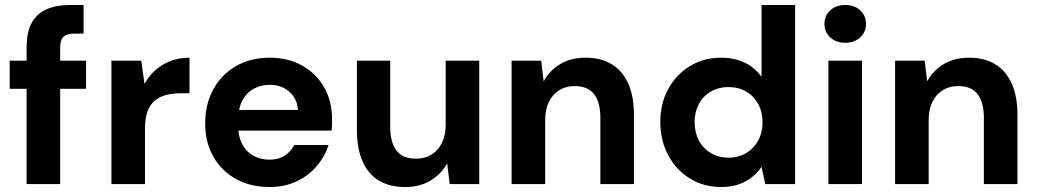

<svg xmlns="http://www.w3.org/2000/svg" viewBox="-20 -740 4168 772"><path d="M87 0V-549Q87 -612 108 -649Q129 -686 168 -703Q207 -720 260 -720H316V-605H281Q249 -605 235.5 -592.5Q222 -580 222 -549V0ZM19 -383V-496H326V-383Z M428 0V-496H548L561 -403Q579 -435 605.5 -458.5Q632 -482 666.5 -495Q701 -508 742 -508V-365H705Q674 -365 647.5 -358Q621 -351 602 -335Q583 -319 573 -291.5Q563 -264 563 -222V0Z M1064 12Q988 12 929.5 -20Q871 -52 838 -110Q805 -168 805 -243Q805 -321 837.5 -380.5Q870 -440 928.5 -474Q987 -508 1065 -508Q1139 -508 1195.5 -476Q1252 -444 1283.5 -388.5Q1315 -333 1315 -263Q1315 -253 1315 -240.5Q1315 -228 1313 -215H902V-298H1178Q1175 -343 1143.5 -371Q1112 -399 1065 -399Q1030 -399 1001 -383.5Q972 -368 955 -337Q938 -306 938 -259V-230Q938 -190 954 -160Q970 -130 998.5 -114Q1027 -98 1063 -98Q1100 -98 1125 -114.5Q1150 -131 1163 -157H1301Q1286 -110 1253 -71.5Q1220 -33 1172 -10.5Q1124 12 1064 12Z M1609 12Q1547 12 1503.5 -14Q1460 -40 1437.5 -91.5Q1415 -143 1415 -218V-496H1549V-230Q1549 -168 1574 -135Q1599 -102 1653 -102Q1688 -102 1715 -118.5Q1742 -135 1757 -165.5Q1772 -196 1772 -240V-496H1907V0H1788L1778 -83Q1754 -40 1711 -14Q1668 12 1609 12Z M2037 0V-496H2156L2166 -413Q2189 -456 2232 -482Q2275 -508 2335 -508Q2397 -508 2440 -481.5Q2483 -455 2506 -404Q2529 -353 2529 -278V0H2394V-266Q2394 -328 2369 -361Q2344 -394 2290 -394Q2256 -394 2229 -377.5Q2202 -361 2187 -330.5Q2172 -300 2172 -256V0Z M2879 12Q2810 12 2754.5 -22Q2699 -56 2667 -115.5Q2635 -175 2635 -249Q2635 -324 2667 -382.5Q2699 -441 2754.5 -474.5Q2810 -508 2879 -508Q2934 -508 2975.5 -487.5Q3017 -467 3042 -431V-720H3177V0H3057L3042 -69Q3027 -47 3004.5 -28.5Q2982 -10 2951 1Q2920 12 2879 12ZM2909 -106Q2949 -106 2980 -124.5Q3011 -143 3028.5 -175Q3046 -207 3046 -248Q3046 -290 3028.5 -322Q3011 -354 2980 -372Q2949 -390 2909 -390Q2870 -390 2838.5 -372Q2807 -354 2790 -322Q2773 -290 2773 -249Q2773 -207 2790 -175Q2807 -143 2838.5 -124.5Q2870 -106 2909 -106Z M3311 0V-496H3446V0ZM3378 -568Q3342 -568 3318.5 -589.5Q3295 -611 3295 -644Q3295 -677 3318.5 -698.5Q3342 -720 3378 -720Q3415 -720 3438.5 -698.5Q3462 -677 3462 -644Q3462 -611 3438.5 -589.5Q3415 -568 3378 -568Z M3579 0V-496H3698L3708 -413Q3731 -456 3774 -482Q3817 -508 3877 -508Q3939 -508 3982 -481.5Q4025 -455 4048 -404Q4071 -353 4071 -278V0H3936V-266Q3936 -328 3911 -361Q3886 -394 3832 -394Q3798 -394 3771 -377.5Q3744 -361 3729 -330.5Q3714 -300 3714 -256V0Z"/></svg>

Font: DM Sans 24pt
Style: Bold
Weight: 700
Designer: Colophon Foundry, Jonny Pinhorn
Foundry: Colophon Foundry
Version: Version 4.004;gftools[0.9.30]